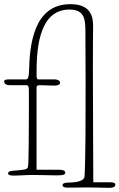

<svg xmlns="http://www.w3.org/2000/svg" viewBox="-21 -845 575 924"><path d="M318 -825C139 -825 122 -625 119 -508C118 -480 116 -463 104 -463H31C7 -463 -1 -462 -1 -452C-1 -444 6 -435 28 -435H105C116 -435 118 -428 118 -409V-300C118 -206 117 -63 114 -45C112 -30 103 -28 50 -24C36 -23 18 -22 18 -11C18 0 34 0 52 0C67 0 105 -3 141 -3C171 -3 227 -1 251 -1C285 -1 293 -5 293 -14C293 -23 284 -28 264 -28H155V-424C155 -433 160 -435 173 -435C185 -435 227 -433 239 -433C254 -433 268 -436 268 -447C268 -458 254 -463 241 -463H163C158 -463 155 -467 155 -484C155 -581 156 -799 313 -799C390 -799 390 -747 390 -683C390 -649 391 -548 391 -436C391 -290 391 -86 386 3C385 20 365 31 324 33L301 34C285 35 280 40 280 46C280 53 286 58 304 58C344 58 378 57 405 57C442 57 489 59 502 59C531 59 534 50 534 44C534 36 527 32 506 32H428C428 -38 426 -364 426 -529C426 -646 427 -674 427 -713C427 -751 427 -825 318 -825Z"/></svg>

Font: Life Savers
Style: Regular
Weight: 400
Designer: Pablo Impallari, Rodrigo Fuenzalida, Brenda Gallo
Foundry: Pablo Impallari, Rodrigo Fuenzalida, Brenda Gallo
Version: Version 3.000